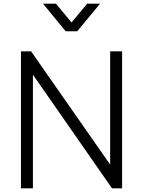

<svg xmlns="http://www.w3.org/2000/svg" viewBox="-20 -1024 777 1044"><path d="M94 0V-745H149L579 -129V-745H644V0H589L159 -618V0ZM337 -854 214 -1004H284L369 -902L454 -1004H524L400 -854Z"/></svg>

Font: Plus Jakarta Sans Light
Style: Regular
Weight: 300
Designer: Gumpita Rahayu
Foundry: Tokotype
Version: Version 2.006; ttfautohint (v1.8.4.7-5d5b)